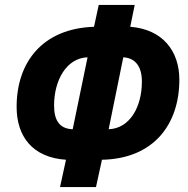

<svg xmlns="http://www.w3.org/2000/svg" viewBox="-20 -744 756 774"><path d="M222 10H367L391 -100C600 -104 703 -243 703 -423C703 -539 635 -626 505 -636L523 -724H378L359 -636C150 -629 47 -492 47 -313C47 -194 111 -109 246 -100ZM418 -223 477 -513C528 -510 552 -473 552 -415C552 -314 504 -226 418 -223ZM273 -223C218 -225 198 -261 198 -319C198 -419 247 -510 333 -513Z"/></svg>

Font: Noto Sans Display SemiCondensed Extra
Style: Italic
Weight: 800
Width: 4
Italic angle: -12°
Designer: Monotype Design Team
Foundry: Monotype Imaging Inc.
Version: Version 1.900